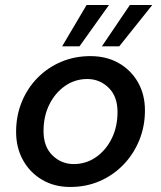

<svg xmlns="http://www.w3.org/2000/svg" viewBox="-20 -731 640 763"><path d="M259 12Q196 12 147.5 -16.5Q99 -45 71.5 -94.5Q44 -144 44 -207Q44 -271 66.5 -326Q89 -381 129.5 -422Q170 -463 223.5 -485.5Q277 -508 339 -508Q403 -508 451.5 -480.5Q500 -453 528 -404.5Q556 -356 556 -292Q556 -228 533 -172.5Q510 -117 469.5 -75.5Q429 -34 375.5 -11Q322 12 259 12ZM273 -79Q322 -79 361.5 -106.5Q401 -134 424 -180.5Q447 -227 447 -286Q447 -348 411.5 -382.5Q376 -417 327 -417Q278 -417 238.5 -389.5Q199 -362 176 -315.5Q153 -269 153 -210Q153 -148 188.5 -113.5Q224 -79 273 -79ZM385 -547 496 -711H585L454 -547ZM227 -547 324 -711H413L296 -547Z"/></svg>

Font: Ultramarine Medium
Style: Italic
Weight: 500
Italic angle: -10°
Designer: Colophon Foundry, Jonny Pinhorn
Foundry: Colophon Foundry
Version: Version 1.200; ttfautohint (v1.8.3)